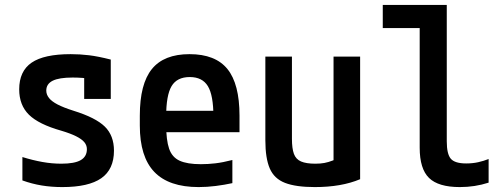

<svg xmlns="http://www.w3.org/2000/svg" viewBox="-20 -750 2040 780"><path d="M233 10Q189 10 149.5 3.5Q110 -3 71 -17V-112Q113 -99 152 -92Q191 -85 229 -85Q283 -85 308 -99.5Q333 -114 333 -144Q333 -160 322.5 -172.5Q312 -185 289 -196.5Q266 -208 229 -219Q137 -245 97.5 -284Q58 -323 58 -387Q58 -461 108.5 -495.5Q159 -530 267 -530Q305 -530 342 -525.5Q379 -521 430 -508V-348H322V-488L370 -426Q336 -432 315 -433.5Q294 -435 275 -435Q220 -435 194 -422Q168 -409 168 -382Q168 -366 179 -352Q190 -338 214 -325.5Q238 -313 279 -300Q369 -272 406 -235.5Q443 -199 443 -138Q443 -62 391.5 -26Q340 10 233 10Z M787 10Q666 10 607 -51.5Q548 -113 548 -240V-280Q548 -409 597 -469.5Q646 -530 750 -530Q855 -530 904 -469.5Q953 -409 953 -280V-213H601V-300H868L847 -271V-276Q847 -363 824.5 -400Q802 -437 751 -437Q699 -437 677 -400Q655 -363 655 -276V-245Q655 -181 667 -146Q679 -111 710 -97Q741 -83 796 -83Q825 -83 855 -86.5Q885 -90 924 -100V-6Q892 1 856.5 5.5Q821 10 787 10Z M1259 10Q1182 10 1138 -7Q1094 -24 1076 -65.5Q1058 -107 1058 -180V-520H1166V-186Q1166 -147 1174 -125Q1182 -103 1203 -94Q1224 -85 1261 -85Q1282 -85 1298 -88Q1314 -91 1332 -98Q1350 -105 1375 -118L1335 -50V-520H1443V-22Q1367 10 1259 10Z M1848 10Q1761 10 1723 -27Q1685 -64 1685 -150V-636H1535V-730H1795V-176Q1795 -124 1811.5 -105Q1828 -86 1874 -86Q1900 -86 1922.5 -91Q1945 -96 1965 -104V-8Q1937 1 1908 5.5Q1879 10 1848 10Z"/></svg>

Font: M PLUS 1 Code Medium
Style: Regular
Weight: 500
Designer: Coji Morishita
Foundry: UNDERFOREST DESIGN
Version: Version 1.002